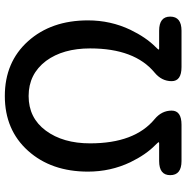

<svg xmlns="http://www.w3.org/2000/svg" viewBox="-8 -782 790 815"><g transform="rotate(-90 387.5 -375.0)"><path d="M111 0Q51 0 51 -48Q51 -95 111 -95H186Q191 -95 191 -97Q191 -99 179 -111Q138 -151 106 -217Q66 -301 66 -397Q66 -553 154.5 -651.5Q243 -750 387 -750Q531 -750 619.5 -651.5Q708 -553 708 -397Q708 -301 668 -217Q636 -151 596 -111Q584 -99 584 -97Q584 -95 589 -95H664Q724 -95 724 -48Q724 0 664 0H510Q450 0 450 -42Q450 -84 486 -114Q589 -199 589 -388Q589 -503 536 -575Q480 -649 387 -649Q294 -649 240 -576Q186 -503 186 -388Q186 -199 289 -114Q325 -84 325 -42Q325 0 265 0Z"/></g></svg>

Font: Resource Han Rounded CN Medium
Style: Regular
Weight: 500
Designer: Cyano Hao (round all glyphs); Ryoko NISHIZUKA 西塚涼子 (kana, bopomofo & ideographs); Paul D. Hunt (Latin, Greek & Cyrillic)
Foundry: Cyano Hao
Version: 0.990